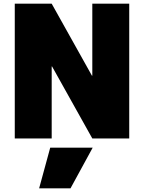

<svg xmlns="http://www.w3.org/2000/svg" viewBox="-20 -750 780 1040"><path d="M362 270H192L252 50H482ZM60 0V-730H260L478 -340H480V-730H680V0H480L262 -390H260V0Z"/></svg>

Font: M PLUS 1 Black
Style: Regular
Weight: 900
Designer: Coji Morishita
Foundry: UNDERFOREST DESIGN
Version: Version 1.001